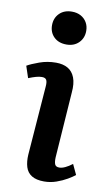

<svg xmlns="http://www.w3.org/2000/svg" viewBox="-88 -810 498 869"><g transform="rotate(10 160.5 -375.5)"><path d="M112 -409Q114 -431 109 -440.5Q104 -450 88 -450Q76 -450 61.5 -446Q47 -442 27 -434L9 -488Q28 -499 64 -512Q100 -525 140 -525Q172 -525 194 -512.5Q216 -500 226.5 -473Q237 -446 233 -404L212 -103Q211 -82 215.5 -71Q220 -60 236 -60Q248 -60 263 -67Q278 -74 295 -87L317 -40Q305 -30 283.5 -17.5Q262 -5 235 4.5Q208 14 179 14Q143 14 122 1Q101 -12 93.5 -36.5Q86 -61 88 -93ZM92 -689Q92 -722 113.5 -743.5Q135 -765 171 -765Q194 -765 211.5 -755.5Q229 -746 239 -729Q249 -712 249 -690Q249 -657 227.5 -635.5Q206 -614 171 -614Q135 -614 113.5 -635Q92 -656 92 -689Z"/></g></svg>

Font: Literata 18pt SemiBold
Style: Italic
Weight: 600
Italic angle: -2°
Designer: Latin by Veronika Burian and Jose Scaglione. Greek by Irene Vlachou. Cyrillic by Vera Evstafieva
Foundry: TypeTogether
Version: Version 3.103;gftools[0.9.29]